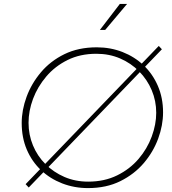

<svg xmlns="http://www.w3.org/2000/svg" viewBox="-20 -955 880 982"><path d="M808 -703 127 4 111 -13 792 -720ZM430 7Q360 7 298 -17Q236 -41 189.5 -85Q143 -129 117 -190Q91 -251 91 -326Q91 -392 116 -460Q141 -528 189.5 -585.5Q238 -643 309.5 -678Q381 -713 475 -713Q545 -713 606.5 -689Q668 -665 714.5 -621Q761 -577 787.5 -515.5Q814 -454 814 -380Q814 -314 789 -246Q764 -178 715.5 -121Q667 -64 595.5 -28.5Q524 7 430 7ZM431 -26Q514 -26 579 -58Q644 -90 688.5 -142Q733 -194 756 -256.5Q779 -319 779 -378Q779 -439 756 -493.5Q733 -548 691.5 -590Q650 -632 594.5 -656Q539 -680 473 -680Q390 -680 325.5 -648Q261 -616 216.5 -563.5Q172 -511 149 -449.5Q126 -388 126 -327Q126 -266 148.5 -211.5Q171 -157 212.5 -115.5Q254 -74 309.5 -50Q365 -26 431 -26ZM630 -935 518 -802H491L593 -935Z"/></svg>

Font: Josefin Sans Thin ExtraLight
Style: Italic
Weight: 250
Italic angle: -7°
Version: Version 2.000